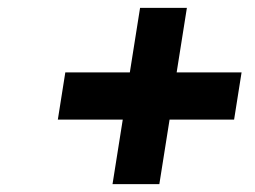

<svg xmlns="http://www.w3.org/2000/svg" viewBox="-20 -600 649 488"><path d="M575 -296H411L385 -132H266L292 -296H127L146 -416H310L336 -580H455L429 -416H594Z"/></svg>

Font: Exo
Style: Bold Italic
Weight: 700
Italic angle: -9°
Designer: Natanael Gama
Foundry: Natanael Gama
Version: Version 1.500; ttfautohint (v1.6)